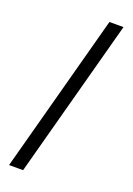

<svg xmlns="http://www.w3.org/2000/svg" viewBox="-164 -822 684 991"><g transform="rotate(20 178.0 -326.5)"><path d="M334 -761.7 99.6 109.4H22.5L256.8 -761.7Z"/></g></svg>

Font: Inter
Style: Regular
Weight: 400
Designer: Rasmus Andersson
Foundry: rsms
Version: Version 4.000;git-8c9346024